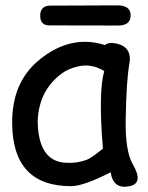

<svg xmlns="http://www.w3.org/2000/svg" viewBox="-20 -667 552 716"><path d="M167.5 -646 418 -647Q466.8 -647 467.3 -609.9Q467.3 -571.8 420.4 -571.8L164.1 -572.3Q129.9 -572.3 129.9 -608.4Q129.9 -646 167.5 -646ZM246.1 27.3Q26.9 27.8 25.4 -207Q23.9 -359.9 126 -443.4Q243.2 -539.6 371.1 -499Q385.3 -511.2 415 -504.4Q473.6 -491.2 462.4 -428.7Q451.2 -367.7 448.7 -220.7Q446.8 -103.5 475.1 -54.7Q516.6 16.6 463.4 27.3Q402.3 40 392.6 -24.4Q291.5 26.9 246.1 27.3ZM302.7 -70.8Q320.3 -77.1 363.8 -112.8Q346.2 -322.8 368.7 -401.9Q321.3 -431.6 269.5 -418.9Q233.4 -410.2 211.9 -394Q125 -331.1 120.6 -216.3Q122.1 -66.9 223.1 -60.1Q265.6 -57.1 302.7 -70.8Z"/></svg>

Font: Comic Relief
Style: Regular
Weight: 400
Designer: Jeff Davis
Foundry: Loudifier
Version: Version 1.0